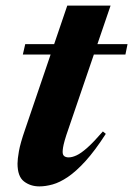

<svg xmlns="http://www.w3.org/2000/svg" viewBox="-20 -652 475 685"><path d="M61.5 -457.5 70 -494.5H435L427.5 -457.5ZM224.5 -193Q215.5 -167.5 211 -151.5Q206.5 -135.5 205 -126Q203.5 -116.5 203.5 -110Q203.5 -99.5 209.2 -95Q215 -90.5 225 -90.5Q237.5 -90.5 253.2 -97.8Q269 -105 291.8 -125.2Q314.5 -145.5 347 -183L357.5 -174.5Q318.5 -114 284.8 -77Q251 -40 222 -20.5Q193 -1 167.8 6Q142.5 13 120.5 13Q88.5 13 65.5 -4.8Q42.5 -22.5 42.5 -68.5Q42.5 -84 47.5 -112.5Q52.5 -141 69.5 -190L220 -632H374.5Z"/></svg>

Font: Newsreader 60pt
Style: Bold Italic
Weight: 700
Italic angle: -17°
Designer: Hugues Gentile
Foundry: Production Type
Version: Version 1.003